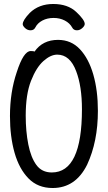

<svg xmlns="http://www.w3.org/2000/svg" viewBox="-20 -919 540 963"><path d="M244 24Q170 24 123 -24Q76 -72 53 -153Q30 -234 30 -337Q30 -457 64 -557Q98 -663 134 -663Q150 -663 153 -660Q194 -719 271 -719Q337 -719 381 -672Q425 -625 448 -545Q471 -465 471 -363Q471 -209 417 -93Q359 24 244 24ZM240 -54Q391 -54 391 -371Q391 -486 362 -562Q331 -645 267 -645Q234 -645 198 -613Q162 -581 135.5 -513.5Q109 -446 109 -339Q109 -260 122 -194.5Q135 -129 162.5 -91.5Q190 -54 240 -54ZM133 -767Q118 -767 106 -778Q94 -789 94 -798Q94 -817 129 -854Q175 -899 247 -899Q320 -899 362.5 -859Q405 -819 405 -799Q405 -789 392.5 -778Q380 -767 366 -767Q349 -767 342 -781Q330 -803 305 -816Q280 -829 249 -829Q217 -829 192.5 -816Q168 -803 157 -781Q150 -767 133 -767Z"/></svg>

Font: LXGW WenKai Mono TC
Style: Bold
Weight: 700
Designer: LXGW / Fontworks Inc.
Foundry: LXGW / Fontworks Inc.
Version: Version 1.330